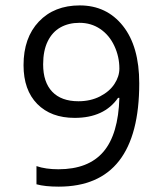

<svg xmlns="http://www.w3.org/2000/svg" viewBox="-20 -780 612 717"><path d="M116.2 -91.8V-159.7Q150.4 -147.9 198.2 -147.9Q310.1 -147.9 366 -213.1Q421.9 -278.3 425.8 -414.6H420.9Q369.1 -339.8 258.8 -339.8Q170.4 -339.8 119.1 -391.8Q67.9 -443.8 67.9 -536.6Q67.9 -639.2 125.2 -699.5Q182.6 -759.8 277.8 -759.8Q378.4 -759.8 439.2 -683.1Q500 -606.4 500 -468.8Q500 -83 199.2 -83Q147.9 -83 116.2 -91.8ZM141.1 -539.6Q141.1 -473.1 175 -437.5Q209 -401.9 272.9 -401.9Q318.4 -401.9 353.8 -420.2Q389.2 -438.5 407.5 -466.6Q425.8 -494.6 425.8 -523.9Q425.8 -568.4 407 -608.6Q388.2 -648.9 354.2 -671.9Q320.3 -694.8 276.9 -694.8Q236.3 -694.8 205.8 -677.7Q175.3 -660.6 158.2 -625.7Q141.1 -590.8 141.1 -539.6Z"/></svg>

Font: Noto Sans Oriya UI
Style: Regular
Weight: 400
Designer: Monotype Design Team
Foundry: Monotype Imaging Inc.
Version: Version 1.01